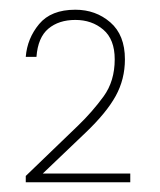

<svg xmlns="http://www.w3.org/2000/svg" viewBox="-20 -727 330 395"><path d="M33 -352V-365L141 -469Q170 -497 193 -528.5Q216 -560 216 -605Q216 -646 192.5 -666Q169 -686 135 -686Q101 -686 79.5 -668Q58 -650 55 -610H33Q36 -648 60.5 -677.5Q85 -707 135 -707Q177 -707 207 -681Q237 -655 237 -605Q237 -564 218 -529.5Q199 -495 156 -454L68 -370H248V-352Z"/></svg>

Font: DM Sans Thin
Style: Regular
Weight: 100
Designer: Colophon Foundry, Jonny Pinhorn
Foundry: Colophon Foundry
Version: Version 4.004; ttfautohint (v1.8.4.7-5d5b)